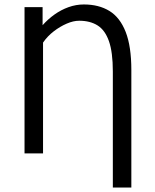

<svg xmlns="http://www.w3.org/2000/svg" viewBox="-20 -688 696 861"><path d="M486 153V-367Q486 -454 468.5 -503.5Q451 -553 417.5 -574Q384 -595 335 -595Q309 -595 279 -582Q249 -569 221 -547.5Q193 -526 173 -497V0H90V-656H171V-575Q195 -602 224.5 -623Q254 -644 287.5 -656Q321 -668 356 -668Q423 -668 470.5 -639Q518 -610 543.5 -545Q569 -480 569 -374V153Z"/></svg>

Font: Source Sans 3
Style: Regular
Weight: 400
Designer: Paul D. Hunt
Foundry: Adobe
Version: Version 3.046;hotconv 1.0.118;makeotfexe 2.5.65603